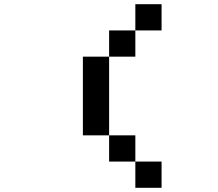

<svg xmlns="http://www.w3.org/2000/svg" viewBox="-20 -895 1040 915"><path d="M625 -125H750V0H625ZM500 -250H625V-125H500ZM375 -625H500V-250H375ZM500 -750H625V-625H500ZM625 -875H750V-750H625Z"/></svg>

Font: Pixel Operator Mono 8
Style: Regular
Weight: 400
Monospace: yes
Designer: Jayvee Enaguas (HarvettFox96)
Foundry: The Grandoplex Project
Version: Version 1.5.0 (October 25, 2015)